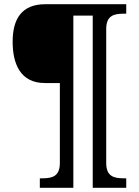

<svg xmlns="http://www.w3.org/2000/svg" viewBox="-20 -780 660 911"><path d="M169 111H328V-706H420V111H579V66H566C521 66 484 57 484 -6V-643C484 -706 521 -715 566 -715H579V-760H195C82 -760 40 -689 40 -582C40 -478 76 -386 193 -386H264V-6C264 57 227 66 182 66H169Z"/></svg>

Font: Noto Serif Yezidi Medium
Style: Regular
Weight: 500
Designer: Dalton Maag Ltd
Foundry: Dalton Maag Ltd
Version: Version 1.001